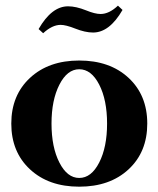

<svg xmlns="http://www.w3.org/2000/svg" viewBox="-20 -666 575 697"><path d="M317.9 -547.9Q289.1 -547.9 252.4 -562.5Q218.8 -575.7 200.2 -575.7Q169.4 -575.7 136.7 -545.4L120.1 -560.5Q167.5 -643.1 227.1 -643.1Q255.9 -643.1 292.5 -628.4Q324.7 -615.2 345.2 -615.2Q376 -615.2 408.2 -645.5L424.8 -629.9Q377.4 -547.9 317.9 -547.9ZM267.6 11.7Q156.7 11.7 88.9 -51.3Q21 -114.3 21 -217.3Q21 -320.3 88.9 -383.3Q156.7 -446.3 267.6 -446.3Q378.9 -446.3 446.8 -383.3Q514.6 -320.3 514.6 -217.3Q514.6 -114.3 446.8 -51.3Q378.9 11.7 267.6 11.7ZM267.6 -20Q311.5 -20 340.1 -75.9Q368.7 -131.8 368.7 -217.3Q368.7 -303.2 340.1 -358.9Q311.5 -414.6 267.6 -414.6Q224.1 -414.6 195.6 -358.6Q167 -302.7 167 -217.3Q167 -131.8 195.6 -75.9Q224.1 -20 267.6 -20Z"/></svg>

Font: Elstob
Style: Bold
Weight: 700
Designer: Peter S. Baker
Version: Version 1.015